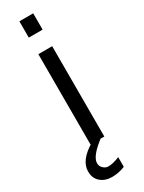

<svg xmlns="http://www.w3.org/2000/svg" viewBox="-243 -757 737 986"><g transform="rotate(-30 125.0 -264.5)"><path d="M107.9 143.6Q135.7 143.6 174.8 127.4V184.6Q137.7 200.2 98.1 200.2Q57.1 200.2 30.5 177.5Q3.9 154.8 3.9 114.3Q3.9 47.4 97.2 -6.8H152.8Q64.9 58.1 64.9 100.1Q64.9 118.7 78.4 131.1Q91.8 143.6 107.9 143.6ZM166 -535.6V0H84V-535.6ZM166 -730.5V-633.8H84V-730.5Z"/></g></svg>

Font: Oxygen
Style: Regular
Weight: 400
Designer: Vernon Adams
Foundry: Vernon Adams
Version: Version Release 0.2.3 webfont; ttfautohint (v0.93.3-1d66) -l